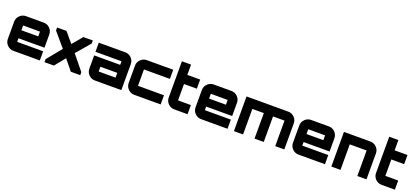

<svg xmlns="http://www.w3.org/2000/svg" viewBox="45 -1885 6520 3019"><g transform="rotate(20 3305.0 -376.0)"><path d="M494 -580Q554 -580 596.5 -537Q639 -494 639 -435V-213H204V-153H639V0H196Q137 0 94 -43Q51 -86 51 -145V-435Q51 -494 94 -537Q137 -580 196 -580ZM204 -347H486V-427H204Z M1157 -580H1315V-530L1115 -295L1225 -161L1315 -50V0H1158L1016 -174L874 0H717V-50L917 -295L717 -530V-580H874L1016 -412Z M1858 -580Q1918 -580 1960.5 -537Q2003 -494 2003 -435V0H1560Q1500 0 1457.5 -43Q1415 -86 1415 -145V-367H1850V-427H1415V-580ZM1850 -153V-233H1568V-153Z M2660 -427H2226V-153H2661V0H2218Q2159 0 2116 -43Q2073 -86 2073 -145V-435Q2073 -494 2116 -537Q2159 -580 2218 -580H2660Z M3111 -427H2896V-153H3111V0H2889Q2828 0 2785.5 -43Q2743 -86 2743 -145V-752H2896V-580H3111Z M3635 -580Q3695 -580 3737.5 -537Q3780 -494 3780 -435V-213H3345V-153H3780V0H3337Q3278 0 3235 -43Q3192 -86 3192 -145V-435Q3192 -494 3235 -537Q3278 -580 3337 -580ZM3345 -347H3627V-427H3345Z M4585 -580Q4645 -580 4687.5 -537Q4730 -494 4730 -435V0H4578V-427H4386V0H4232V-427H4040V0H3887V-580Z M5265 -580Q5325 -580 5367.5 -537Q5410 -494 5410 -435V-213H4975V-153H5410V0H4967Q4908 0 4865 -43Q4822 -86 4822 -145V-435Q4822 -494 4865 -537Q4908 -580 4967 -580ZM4975 -347H5257V-427H4975Z M5960 -580Q6020 -580 6062.5 -537Q6105 -494 6105 -435V0H5952V-427H5670V0H5517V-580Z M6580 -427H6365V-153H6580V0H6358Q6297 0 6254.5 -43Q6212 -86 6212 -145V-752H6365V-580H6580Z"/></g></svg>

Font: Orbitron
Style: Black
Weight: 900
Designer: Matt McInerney
Foundry: Matt McInerney
Version: 1.000